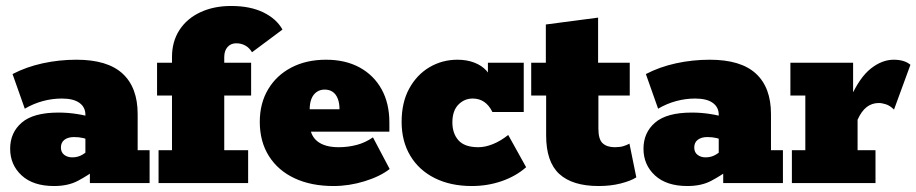

<svg xmlns="http://www.w3.org/2000/svg" viewBox="-20 -613 3069 643"><path d="M161 10Q91 10 52.5 -25.5Q14 -61 14 -115Q14 -169 53 -202.5Q92 -236 176 -236Q208 -236 239 -231Q270 -226 285 -220L266 -206V-229Q266 -254 246 -268.5Q226 -283 187 -283Q155 -283 123.5 -274.5Q92 -266 63 -249L22 -365Q68 -389 123 -401Q178 -413 236 -413Q340 -413 390.5 -366.5Q441 -320 441 -231V-110H481V0H281V-68L308 -50Q274 -25 241 -7.5Q208 10 161 10ZM222 -86Q241 -86 256 -95Q271 -104 281 -115L266 -78V-169L284 -141Q274 -147 259.5 -150.5Q245 -154 228 -154Q208 -154 196 -145Q184 -136 184 -119Q184 -103 195 -94.5Q206 -86 222 -86Z M511 0V-110H556V-293H506V-403H556V-422Q556 -474 581 -512.5Q606 -551 651 -572Q696 -593 754 -593Q818 -593 862 -571.5Q906 -550 926 -514L824 -438Q815 -453 801.5 -460.5Q788 -468 771 -468Q753 -468 742 -455.5Q731 -443 731 -422V-403H821V-293H731V-110H811V0Z M1097 10Q1022 10 966.5 -16Q911 -42 880.5 -90.5Q850 -139 850 -205Q850 -267 878 -314Q906 -361 956 -387Q1006 -413 1072 -413Q1137 -413 1184.5 -387Q1232 -361 1258 -314Q1284 -267 1284 -203V-172H939V-247H1117Q1117 -268 1111 -283Q1105 -298 1094 -305.5Q1083 -313 1067 -313Q1052 -313 1040.5 -305Q1029 -297 1023 -282Q1017 -267 1017 -244V-203Q1017 -161 1042 -140.5Q1067 -120 1114 -120Q1145 -120 1174 -127.5Q1203 -135 1229 -153L1285 -47Q1253 -22 1201 -6Q1149 10 1097 10Z M1560 10Q1489 10 1436 -16.5Q1383 -43 1354 -91.5Q1325 -140 1325 -205Q1325 -270 1350.5 -316.5Q1376 -363 1418.5 -388Q1461 -413 1512 -413Q1543 -413 1568 -403.5Q1593 -394 1609 -376.5Q1625 -359 1628 -336H1614V-403H1734V-238H1629Q1607 -283 1563 -283Q1535 -283 1515 -262.5Q1495 -242 1495 -203Q1495 -166 1515.5 -143Q1536 -120 1582 -120Q1605 -120 1631 -130.5Q1657 -141 1682 -161L1742 -53Q1708 -23 1660.5 -6.5Q1613 10 1560 10Z M1985 10Q1897 10 1853 -30.5Q1809 -71 1809 -159V-293H1759V-403H1808V-531L1983 -554V-403H2089V-293H1984V-182Q1984 -146 1998.5 -133Q2013 -120 2039 -120Q2056 -120 2067.5 -123.5Q2079 -127 2088 -132L2111 -19Q2092 -7 2058.5 1.5Q2025 10 1985 10Z M2282 10Q2212 10 2173.5 -25.5Q2135 -61 2135 -115Q2135 -169 2174 -202.5Q2213 -236 2297 -236Q2329 -236 2360 -231Q2391 -226 2406 -220L2387 -206V-229Q2387 -254 2367 -268.5Q2347 -283 2308 -283Q2276 -283 2244.5 -274.5Q2213 -266 2184 -249L2143 -365Q2189 -389 2244 -401Q2299 -413 2357 -413Q2461 -413 2511.5 -366.5Q2562 -320 2562 -231V-110H2602V0H2402V-68L2429 -50Q2395 -25 2362 -7.5Q2329 10 2282 10ZM2343 -86Q2362 -86 2377 -95Q2392 -104 2402 -115L2387 -78V-169L2405 -141Q2395 -147 2380.5 -150.5Q2366 -154 2349 -154Q2329 -154 2317 -145Q2305 -136 2305 -119Q2305 -103 2316 -94.5Q2327 -86 2343 -86Z M2632 0V-110H2677V-293H2627V-403H2837V-268L2828 -285Q2859 -354 2896.5 -383.5Q2934 -413 2973 -413Q3009 -413 3029 -396L2974 -246Q2961 -259 2947.5 -263.5Q2934 -268 2923 -268Q2900 -268 2882.5 -254.5Q2865 -241 2852 -212V-110H2912V0Z"/></svg>

Font: Rokkitt Black
Style: Regular
Weight: 900
Designer: Vernon Adams
Foundry: Vernon Adams
Version: Version 3.103